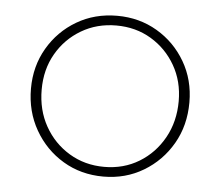

<svg xmlns="http://www.w3.org/2000/svg" viewBox="-41 -516 656 571"><g transform="rotate(5 286.5 -230.0)"><path d="M287 10Q220 10 166.5 -22Q113 -54 81.5 -109Q50 -164 50 -232Q50 -299 81.5 -353Q113 -407 166.5 -438.5Q220 -470 287 -470Q353 -470 406.5 -438.5Q460 -407 491.5 -353Q523 -299 523 -232Q523 -163 491.5 -108.5Q460 -54 406.5 -22Q353 10 287 10ZM287 -19Q345 -19 391 -47Q437 -75 464 -123.5Q491 -172 491 -233Q491 -292 464 -339Q437 -386 391 -413.5Q345 -441 287 -441Q229 -441 182.5 -413.5Q136 -386 109 -339Q82 -292 82 -232Q82 -171 109 -123Q136 -75 182.5 -47Q229 -19 287 -19Z"/></g></svg>

Font: Outfit Thin
Style: Regular
Weight: 100
Designer: Rodrigo Fuenzalida
Foundry: fragTYPE
Version: Version 1.000